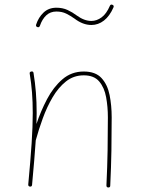

<svg xmlns="http://www.w3.org/2000/svg" viewBox="-20 -808 629 836"><path d="M103 -4.9Q112.8 -109.4 117.7 -183.8Q122.6 -258.3 122.6 -315.9Q122.6 -364.3 119.4 -405Q116.2 -445.8 109.4 -487.3Q107.9 -494.6 115.7 -496.6Q125 -498.5 126 -490.2Q132.8 -448.2 136.2 -406.5Q139.6 -364.7 139.6 -315.9Q139.6 -293 138.7 -268.1Q157.2 -323.7 184.8 -376.2Q212.4 -428.7 251.7 -462.6Q291 -496.6 344.7 -496.6Q396 -496.6 422.1 -468Q448.2 -439.5 457.3 -393.8Q466.3 -348.1 466.3 -297.4Q466.3 -223.1 465.1 -152.1Q463.9 -81.1 460 0.5Q460 8.3 451.7 8.3Q443.4 8.3 443.4 -0.5Q447.3 -82 448.5 -152.6Q449.7 -223.1 449.7 -297.4Q449.7 -342.8 442.1 -384.5Q434.6 -426.3 412.1 -453.1Q389.6 -480 344.7 -480Q300.8 -480 267.3 -453.4Q233.9 -426.8 209 -384.3Q184.1 -341.8 166.3 -292.7Q148.4 -243.7 136.2 -198.7L135.7 -197.3Q132.8 -156.2 128.9 -108.2Q125 -60.1 119.6 -2.9Q118.7 5.4 110.4 4.4Q102.5 3.4 103 -4.9ZM143.1 -689.9Q134.8 -692.9 137.2 -700.7Q147.5 -732.4 169.7 -753.4Q191.9 -774.4 225.6 -774.4Q252.9 -774.4 274.4 -764.4Q295.9 -754.4 314 -740.7Q346.7 -716.8 377.9 -716.8Q400.9 -716.8 422.1 -732.2Q443.4 -747.6 458.5 -782.7Q461.9 -790.5 469.7 -787.1Q477.5 -783.7 474.1 -775.9Q457.5 -737.8 432.6 -718.5Q407.7 -699.2 377.9 -699.2Q340.8 -699.2 304.2 -727.1Q286.6 -739.7 268.1 -748.8Q249.5 -757.8 225.6 -757.8Q199.2 -757.8 181.4 -741.2Q163.6 -724.6 153.8 -695.8Q150.9 -687.5 143.1 -689.9Z"/></svg>

Font: Mikhak-DS2-FD Thin
Style: Regular
Weight: 100
Designer: Amin Abedi
Version: Version 3.2